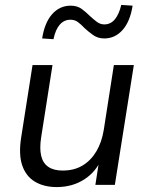

<svg xmlns="http://www.w3.org/2000/svg" viewBox="-20 -750 601 779"><path d="M210 9Q158 9 121.5 -13Q85 -35 70 -79.5Q55 -124 66 -193L112 -486H193L147 -193Q140 -148 147 -118Q154 -88 176 -73Q198 -58 234 -58Q281 -58 315 -78.5Q349 -99 371 -136Q393 -173 401 -223L442 -486H523L446 0H367L384 -110H394Q371 -54 322.5 -22.5Q274 9 210 9ZM197 -591 151 -594Q161 -658 191.5 -692.5Q222 -727 267 -727Q294 -727 312.5 -713Q331 -699 347 -683Q360 -671 373.5 -661Q387 -651 403 -651Q429 -651 446 -671.5Q463 -692 472 -730L518 -727Q508 -663 477.5 -628.5Q447 -594 403 -594Q377 -594 357.5 -608Q338 -622 322 -637Q309 -651 296 -660.5Q283 -670 266 -670Q240 -670 222.5 -650Q205 -630 197 -591Z"/></svg>

Font: Nunito Sans 12pt
Style: Italic
Weight: 400
Italic angle: -9°
Designer: Vernon Adams
Foundry: Vernon Adams
Version: Version 3.101;gftools[0.9.27]